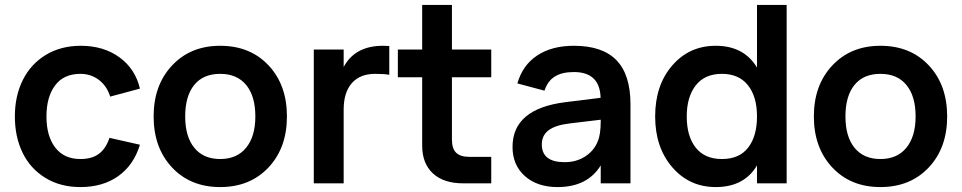

<svg xmlns="http://www.w3.org/2000/svg" viewBox="-20 -740 3883 775"><path d="M304.7 15.1Q223.6 15.1 163.1 -22Q102.5 -59.1 71.3 -123.3Q40 -187.5 40 -270Q40 -353 72.3 -417.5Q104.5 -481.9 165.3 -518.6Q226.1 -555.2 306.2 -555.2Q397.9 -555.2 461.9 -508.8Q525.9 -462.4 544.9 -382.3L424.8 -350.1Q411.1 -393.6 378.9 -417.7Q346.7 -441.9 304.7 -441.9Q237.3 -441.9 202.4 -395.3Q167.5 -348.6 167.5 -270Q167.5 -190.9 202.9 -144.5Q238.3 -98.1 304.7 -98.1Q351.6 -98.1 379.6 -119.4Q407.7 -140.6 421.9 -183.6L544.9 -155.8Q519.5 -73.2 457.3 -29.1Q395 15.1 304.7 15.1Z M868.7 15.1Q748.5 15.1 674.3 -64.2Q600.1 -143.6 600.1 -270Q600.1 -396.5 674.6 -475.8Q749 -555.2 868.7 -555.2Q989.7 -555.2 1064 -476.1Q1138.2 -397 1138.2 -270Q1138.2 -143.1 1063.7 -64Q989.3 15.1 868.7 15.1ZM868.7 -98.1Q936.5 -98.1 973.6 -143.8Q1010.7 -189.5 1010.7 -270Q1010.7 -351.6 973.9 -396.7Q937 -441.9 868.7 -441.9Q800.3 -441.9 763.9 -397Q727.5 -352.1 727.5 -270Q727.5 -188.5 764.4 -143.3Q801.3 -98.1 868.7 -98.1Z M1551.3 -554.2V-438Q1533.2 -441.9 1494.1 -441.9Q1433.1 -441.9 1400.1 -404.3Q1367.2 -366.7 1367.2 -297.4V0H1246.6V-540H1367.2V-469.7Q1413.1 -555.2 1525.9 -555.2Q1534.7 -555.2 1551.3 -554.2Z M1585.9 -428.2V-540H1684.1V-720.2H1804.2V-540H1962.9V-428.2H1804.2V-176.8Q1804.2 -140.6 1821 -123.8Q1837.9 -106.9 1874 -106.9H1962.9V0H1849.1Q1771 0 1727.5 -40Q1684.1 -80.1 1684.1 -152.3V-428.2Z M2296.4 -555.2Q2412.1 -555.2 2468.5 -496.8Q2524.9 -438.5 2524.9 -318.8V0H2404.8V-72.3Q2351.1 15.1 2230.5 15.1Q2148.4 15.1 2098.6 -29.3Q2048.8 -73.7 2048.8 -147Q2048.8 -300.8 2262.2 -327.6L2404.3 -345.2Q2401.4 -449.2 2296.4 -449.2Q2248 -449.2 2219.2 -430.9Q2190.4 -412.6 2177.7 -374L2068.4 -403.3Q2089.4 -477.1 2148.4 -516.1Q2207.5 -555.2 2296.4 -555.2ZM2404.8 -256.8 2279.3 -241.7Q2221.7 -234.9 2194.3 -214.1Q2167 -193.4 2167 -157.2Q2167 -85.4 2259.3 -85.4Q2307.1 -85.4 2343 -109.1Q2378.9 -132.8 2393.1 -170.4Q2404.8 -197.3 2404.8 -252Z M3035.6 -720.2H3155.3V0H3035.6V-72.3Q2983.9 15.1 2869.1 15.1Q2762.7 15.1 2693.6 -64.9Q2624.5 -145 2624.5 -270Q2624.5 -396 2693.4 -475.6Q2762.2 -555.2 2869.1 -555.2Q2982.9 -555.2 3035.6 -467.3ZM2894 -441.9Q2824.7 -441.9 2788.3 -395.3Q2752 -348.6 2752 -270Q2752 -189.9 2788.3 -144Q2824.7 -98.1 2894 -98.1Q2964.4 -98.1 3000 -144.3Q3035.6 -190.4 3035.6 -270Q3035.6 -350.1 2999 -396Q2962.4 -441.9 2894 -441.9Z M3533.7 15.1Q3413.6 15.1 3339.4 -64.2Q3265.1 -143.6 3265.1 -270Q3265.1 -396.5 3339.6 -475.8Q3414.1 -555.2 3533.7 -555.2Q3654.8 -555.2 3729 -476.1Q3803.2 -397 3803.2 -270Q3803.2 -143.1 3728.8 -64Q3654.3 15.1 3533.7 15.1ZM3533.7 -98.1Q3601.6 -98.1 3638.7 -143.8Q3675.8 -189.5 3675.8 -270Q3675.8 -351.6 3638.9 -396.7Q3602.1 -441.9 3533.7 -441.9Q3465.3 -441.9 3429 -397Q3392.6 -352.1 3392.6 -270Q3392.6 -188.5 3429.4 -143.3Q3466.3 -98.1 3533.7 -98.1Z"/></svg>

Font: Vela Sans Bd
Style: Bold
Weight: 700
Designer: Principal design: Mikhail Sharanda - project Manrope.
Design modification: Ravid Balaliev
Foundry: Mikhail Sharanda
Version: Version 1.001